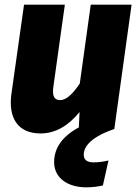

<svg xmlns="http://www.w3.org/2000/svg" viewBox="-20 -553 598 823"><path d="M470 0 544 -533H369L322 -195C296 -156 267 -124 238 -124C216 -124 202 -136 209 -183L258 -533H83L29 -151C15 -49 55 19 154 19C220 19 276 -17 321 -73L318 -7C244 33 212 84 212 142C212 210 270 250 350 250C375 250 399 247 421 242L445 135C422 140 402 143 382 143C354 143 339 133 339 110C339 84 356 39 470 0Z"/></svg>

Font: Fira Sans ExtraBold
Style: Italic
Weight: 800
Italic angle: -8°
Designer: bBox Type GmbH & Carrois Corporate GbR & Edenspiekermann AG
Foundry: bBox Type GmbH & Carrois Corporate GbR & Edenspiekermann AG
Version: Version 4.301;PS 004.301;hotconv 1.0.88;makeotf.lib2.5.64775